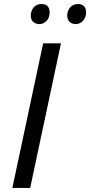

<svg xmlns="http://www.w3.org/2000/svg" viewBox="-20 -928 445 948"><path d="M41 0 193 -714H281L129 0ZM354 -809Q336 -809 324 -820Q312 -831 312 -851Q312 -874 326 -891Q340 -908 365 -908Q385 -908 395 -897Q405 -886 405 -868Q405 -840 389 -824.5Q373 -809 354 -809ZM175 -809Q156 -809 144 -820Q132 -831 132 -851Q132 -874 146 -891Q160 -908 185 -908Q206 -908 215.5 -897Q225 -886 225 -868Q225 -840 209.5 -824.5Q194 -809 175 -809Z"/></svg>

Font: Noto IKEA Latin
Style: Italic
Weight: 400
Italic angle: -12°
Designer: Monotype Design Team
Foundry: Monotype Imaging Inc.
Version: Version 1.0